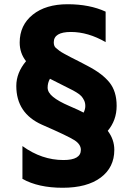

<svg xmlns="http://www.w3.org/2000/svg" viewBox="-20 -700 639 907"><path d="M489 -82Q520 -41 520 8Q520 91 455.5 139Q391 187 276 187Q161 187 86 145V-10Q177 56 280 56Q362 56 362 8Q362 -18 332 -37.5Q302 -57 178 -111Q57 -165 57 -294Q57 -356 103 -411Q73 -449 73 -499Q73 -581 134.5 -630.5Q196 -680 299.5 -680Q403 -680 479 -645V-501Q396 -549 315 -549Q234 -549 234 -500Q234 -482 244 -473.5Q254 -465 261.5 -459.5Q269 -454 284.5 -445.5Q300 -437 313.5 -430Q327 -423 351 -411Q375 -399 395 -388Q464 -352 497.5 -310Q531 -268 531 -200Q531 -132 489 -82ZM375 -168Q383 -184 383 -199Q383 -214 377.5 -225.5Q372 -237 364.5 -245.5Q357 -254 340.5 -264Q324 -274 311 -280Q264 -304 216 -328Q205 -309 205 -286Q205 -263 231 -242Q257 -221 307 -199.5Q357 -178 375 -168Z"/></svg>

Font: Hind Madurai
Style: Bold
Weight: 700
Designer: Jyotish Sonowal
Foundry: Indian Type Foundry
Version: Version 0.702;PS 1.0;hotconv 1.0.81;makeotf.lib2.5.63406